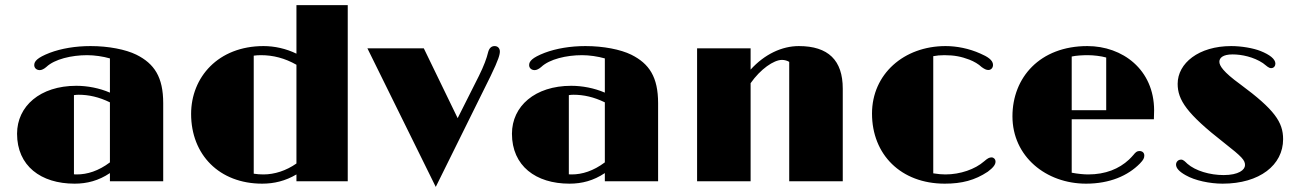

<svg xmlns="http://www.w3.org/2000/svg" viewBox="-20 -711 5085 753"><path d="M46.9 -186.5C46.9 -60.5 140.1 9.3 272.5 9.3C321.3 9.3 366.7 -2.4 411.1 -32.2V0H620.1V-306.2C620.1 -408.7 585.4 -461.4 514.6 -496.6C472.7 -517.1 405.8 -530.3 335 -530.3C276.4 -530.3 220.7 -521 175.3 -503.9C125 -484.4 114.3 -470.2 114.3 -455.6C114.3 -444.8 122.6 -436 136.2 -436C143.1 -436 152.8 -440.4 162.1 -448.7C194.3 -479 260.3 -494.6 321.8 -494.6C350.6 -494.6 383.8 -489.7 411.1 -481.9V-347.7C369.6 -365.7 322.3 -374.5 279.3 -374.5C137.2 -374.5 46.9 -294.4 46.9 -186.5ZM270 -27.3V-337.9C275.9 -338.9 282.2 -339.4 288.6 -339.4C327.6 -339.4 368.2 -330.6 411.1 -309.6V-74.2C366.2 -40.5 322.3 -26.9 281.2 -26.9C277.3 -26.9 273.4 -26.9 270 -27.3Z M729.5 -264.2C729.5 -104 840.3 9.3 1008.3 9.3C1055.2 9.3 1099.6 -1.5 1142.6 -26.9V0H1343.8V-690.9H1142.6V-500.5C1101.6 -520.5 1056.2 -530.3 1013.7 -530.3C835.4 -530.3 729.5 -407.7 729.5 -264.2ZM975.1 -29.8V-492.7C984.4 -494.1 994.1 -494.6 1003.9 -494.6C1050.8 -494.6 1097.2 -482.9 1142.6 -457V-69.8C1102.1 -41.5 1056.6 -26.9 1013.2 -26.9C1001 -26.9 986.8 -27.8 975.1 -29.8Z M1689 22 1903.8 -412.1C1936.5 -479.5 1940.4 -497.6 1940.4 -509.3C1940.4 -520.5 1933.1 -530.3 1919.9 -530.3C1907.7 -530.3 1898.4 -522.9 1894 -504.9C1889.2 -483.9 1877.4 -451.7 1858.4 -413.6L1774.9 -247.6L1642.1 -521.5H1420.9Z M1987.8 -186.5C1987.8 -60.5 2081.1 9.3 2213.4 9.3C2262.2 9.3 2307.6 -2.4 2352.1 -32.2V0H2561V-306.2C2561 -408.7 2526.4 -461.4 2455.6 -496.6C2413.6 -517.1 2346.7 -530.3 2275.9 -530.3C2217.3 -530.3 2161.6 -521 2116.2 -503.9C2065.9 -484.4 2055.2 -470.2 2055.2 -455.6C2055.2 -444.8 2063.5 -436 2077.1 -436C2084 -436 2093.8 -440.4 2103 -448.7C2135.3 -479 2201.2 -494.6 2262.7 -494.6C2291.5 -494.6 2324.7 -489.7 2352.1 -481.9V-347.7C2310.5 -365.7 2263.2 -374.5 2220.2 -374.5C2078.1 -374.5 1987.8 -294.4 1987.8 -186.5ZM2210.9 -27.3V-337.9C2216.8 -338.9 2223.1 -339.4 2229.5 -339.4C2268.6 -339.4 2309.1 -330.6 2352.1 -309.6V-74.2C2307.1 -40.5 2263.2 -26.9 2222.2 -26.9C2218.3 -26.9 2214.4 -26.9 2210.9 -27.3Z M2713.9 0H2923.8V-384.8C2962.4 -439.9 3014.6 -476.1 3046.9 -476.1C3057.6 -476.1 3068.4 -472.7 3075.2 -468.3V0H3285.2V-363.3C3285.2 -474.6 3228.5 -530.3 3112.8 -530.3C3046.9 -530.3 2978.5 -498.5 2923.8 -438V-521.5H2713.9Z M3399.9 -265.6C3399.9 -105 3513.2 9.3 3685.1 9.3C3752.4 9.3 3803.2 -3.9 3854 -37.6C3875.5 -53.7 3884.3 -65.4 3884.3 -77.1C3884.3 -87.9 3875.5 -93.8 3869.6 -93.8C3859.4 -93.8 3853 -89.8 3839.4 -78.1C3804.2 -47.4 3746.6 -26.9 3687.5 -26.9C3675.3 -26.9 3657.2 -28.3 3640.1 -31.2V-490.7C3653.3 -493.2 3667 -494.6 3683.6 -494.6C3723.6 -494.6 3750.5 -488.8 3781.7 -477.1C3800.3 -469.7 3817.4 -460 3830.1 -447.8C3841.3 -439.9 3848.1 -436.5 3856.4 -436.5C3865.7 -436.5 3874.5 -443.8 3874.5 -456.5C3874.5 -475.6 3852.1 -489.3 3824.7 -501C3780.3 -521 3731.4 -530.3 3688.5 -530.3C3524.9 -530.3 3399.9 -420.4 3399.9 -265.6Z M3950.7 -254.9C3950.7 -97.2 4082.5 9.3 4239.3 9.3C4332.5 9.3 4403.8 -22 4450.7 -69.8C4464.8 -84.5 4467.8 -91.3 4467.8 -101.1C4467.8 -111.8 4460.4 -118.7 4448.7 -118.7C4439.5 -118.7 4434.1 -114.7 4424.8 -103C4420.4 -97.7 4414.1 -91.3 4407.7 -85C4368.7 -48.8 4315.9 -26.9 4247.6 -26.9C4231.4 -26.9 4205.1 -29.3 4183.1 -33.7V-243.2H4505.4C4505.9 -255.4 4506.3 -267.1 4506.3 -278.3C4505.9 -438.5 4382.3 -530.3 4244.6 -530.3C4058.1 -530.3 3950.7 -406.7 3950.7 -254.9ZM4183.1 -278.8V-489.3C4200.2 -493.2 4226.1 -494.6 4246.1 -494.6C4268.1 -494.6 4298.3 -491.2 4318.4 -485.4V-278.8Z M4592.3 -65.4C4592.3 -51.8 4604.5 -38.1 4629.9 -23.9C4666 -2.9 4725.1 9.3 4774.9 9.3C4920.4 9.3 5012.2 -64 5012.2 -165C5012.2 -231.9 4979 -280.8 4844.2 -380.4C4776.9 -429.2 4762.2 -453.6 4762.2 -468.8C4762.2 -483.9 4775.9 -497.6 4814 -497.6C4849.6 -497.6 4896.5 -487.8 4933.1 -463.4C4948.2 -452.1 4955.1 -443.8 4965.3 -443.8C4976.6 -443.8 4981.9 -453.1 4981.9 -461.4C4981.9 -479.5 4959.5 -496.6 4924.3 -510.7C4895 -522.5 4848.1 -530.3 4808.6 -530.3C4681.2 -530.3 4598.6 -462.9 4598.6 -382.3C4598.6 -318.8 4634.3 -265.1 4780.8 -150.9C4852.1 -95.2 4862.8 -82.5 4862.8 -63.5C4862.8 -44.9 4837.9 -24.4 4778.8 -24.4C4725.1 -24.4 4668.5 -41 4636.7 -68.8C4627.9 -77.1 4621.1 -85 4612.3 -85C4599.6 -85 4592.3 -75.2 4592.3 -65.4Z"/></svg>

Font: Limelight
Style: Regular
Weight: 400
Designer: Nicole Fally
Foundry: Nicole Fally
Version: Version 1.002